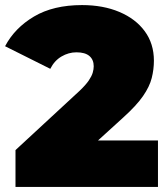

<svg xmlns="http://www.w3.org/2000/svg" viewBox="-33 -736 661 756"><path d="M28 0V-145L281 -379Q305 -402 316.5 -419Q328 -436 332 -449.5Q336 -463 336 -475Q336 -501 319 -515.5Q302 -530 268 -530Q237 -530 209 -513.5Q181 -497 165 -465L-13 -554Q25 -626 101 -671Q177 -716 290 -716Q373 -716 437 -689Q501 -662 537 -613Q573 -564 573 -497Q573 -463 564.5 -429Q556 -395 530 -357.5Q504 -320 453 -274L353 -183H589V0Z"/></svg>

Font: Montserrat Thin Black
Style: Regular
Weight: 900
Version: Version 9.000